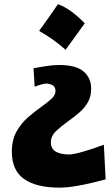

<svg xmlns="http://www.w3.org/2000/svg" viewBox="-20 -650 524 909"><path d="M254.4 -630.4Q289.9 -617 321.6 -592.8Q353.3 -568.6 381.2 -539.6Q359.2 -509 336.6 -477.6Q314.1 -446.2 290.4 -414.5Q263 -438.7 231.9 -461.2Q200.7 -483.8 165.3 -503.7Q188.9 -535.9 210.9 -567.6Q233 -599.3 254.4 -630.4ZM260.7 238.3Q151.9 238.3 94 197.5Q36.1 156.7 36.1 68.4Q36.1 11.7 58.6 -27.8Q81.1 -67.4 113.3 -95.2Q145.5 -123 175.3 -144Q203.1 -164.1 222.9 -181.6Q242.7 -199.2 242.7 -219.2Q242.7 -239.3 228.8 -246.6Q214.8 -253.9 199.2 -254.4Q191.4 -254.4 174.8 -249.8Q158.2 -245.1 144 -239.7L138.7 -327.1Q159.2 -331.1 195.3 -336.7Q231.4 -342.3 259.3 -342.3Q339.8 -342.3 375.7 -311.5Q411.6 -280.8 411.6 -231Q411.6 -192.9 395.5 -165Q379.4 -137.2 354.2 -116Q329.1 -94.7 300.8 -74.7Q269.5 -52.2 245.1 -29.1Q220.7 -5.9 220.7 24.9Q220.7 80.1 306.6 81.5Q326.7 81.5 374 67.9Q421.4 54.2 471.7 35.2L480 199.2Q455.1 206.1 416.7 215.3Q378.4 224.6 336.9 231.4Q295.4 238.3 260.7 238.3Z"/></svg>

Font: Pinar ExtraBold
Style: Regular
Weight: 800
Designer: Amin Abedi
Version: Version 3.000